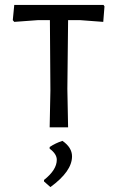

<svg xmlns="http://www.w3.org/2000/svg" viewBox="-20 -518 477 781"><path d="M400 -429 405 -492 401 -498H38L32 -436L38 -429L133 -436H183L185 -150L182 0H257L254 -156L257 -436H307ZM273 118C273 94 260 73 234 55C215.3 61 198 69.3 182 80V87C201.3 101 211 116 211 132C211 159.3 193.7 186.7 159 214V220L185 243C243.7 200.3 273 158.7 273 118Z"/></svg>

Font: Alegreya Sans SC
Style: Regular
Weight: 400
Designer: Juan Pablo del Peral
Foundry: Huerta Tipografica
Version: Version 1.000;PS 001.000;hotconv 1.0.70;makeotf.lib2.5.58329